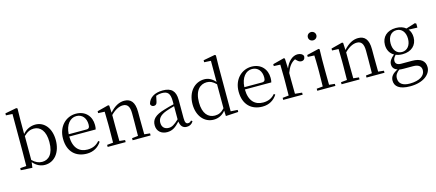

<svg xmlns="http://www.w3.org/2000/svg" viewBox="-67 -1536 5732 2527"><g transform="rotate(-15 2799.0 -272.5)"><path d="M370 15C501 15 590 -100 590 -263C590 -427 502 -531 381 -531C321 -531 259 -507 208 -449V-641L211 -796L196 -805L40 -775V-748L128 -743V-229C128 -174 127 -91 126 -35L42 -28V0L198 9L208 -66C256 -8 314 15 370 15ZM210 -420C263 -471 305 -485 347 -485C437 -485 502 -412 502 -262C502 -94 428 -33 345 -33C297 -33 255 -51 210 -95Z M941 15C1031 15 1098 -26 1142 -94L1126 -108C1085 -60 1034 -35 963 -35C853 -35 775 -104 773 -263H1133C1138 -279 1140 -299 1140 -323C1140 -441 1063 -531 933 -531C800 -531 686 -425 686 -257C686 -76 793 15 941 15ZM774 -294C781 -424 848 -499 931 -499C1012 -499 1060 -437 1060 -352C1060 -312 1050 -294 1015 -294Z M1648 0H1811V-28L1734 -36L1732 -229V-342C1732 -477 1680 -531 1592 -531C1526 -531 1460 -499 1392 -422L1387 -520L1374 -528L1220 -488V-462L1308 -458C1310 -408 1311 -358 1311 -289V-229L1309 -36L1226 -28V0H1471V-28L1395 -36L1393 -229V-390C1459 -457 1517 -477 1559 -477C1617 -477 1651 -443 1651 -344V-229L1649 -37L1566 -28V0Z M2302 14C2341 14 2371 -2 2392 -37L2376 -52C2360 -34 2348 -28 2331 -28C2304 -28 2289 -45 2289 -108V-355C2289 -479 2233 -531 2117 -531C2004 -531 1930 -482 1910 -400C1916 -377 1931 -364 1954 -364C1979 -364 1996 -377 2002 -413L2017 -485C2044 -495 2069 -500 2095 -500C2174 -500 2209 -470 2209 -359V-318C2165 -308 2118 -295 2076 -282C1944 -244 1897 -193 1897 -115C1897 -32 1956 15 2035 15C2107 15 2152 -18 2211 -82C2219 -22 2247 14 2302 14ZM2209 -113C2146 -53 2110 -34 2070 -34C2014 -34 1977 -66 1977 -128C1977 -183 2010 -226 2094 -257C2128 -270 2168 -281 2209 -292Z M2834 10 3005 0V-28L2911 -34V-644L2914 -796L2900 -805L2741 -775V-748L2832 -743V-455C2786 -509 2736 -531 2683 -531C2553 -531 2450 -424 2450 -252C2450 -93 2542 15 2669 15C2732 15 2788 -11 2831 -65ZM2830 -97C2788 -51 2749 -33 2698 -33C2607 -33 2538 -102 2538 -254C2538 -418 2614 -485 2705 -485C2750 -485 2787 -467 2830 -424Z M3334 15C3424 15 3491 -26 3535 -94L3519 -108C3478 -60 3427 -35 3356 -35C3246 -35 3168 -104 3166 -263H3526C3531 -279 3533 -299 3533 -323C3533 -441 3456 -531 3326 -531C3193 -531 3079 -425 3079 -257C3079 -76 3186 15 3334 15ZM3167 -294C3174 -424 3241 -499 3324 -499C3405 -499 3453 -437 3453 -352C3453 -312 3443 -294 3408 -294Z M3701 0H3883V-28L3788 -38L3786 -229V-322C3816 -403 3853 -451 3906 -476L3915 -467C3938 -443 3955 -429 3981 -429C4016 -429 4032 -451 4033 -486C4023 -515 3991 -531 3953 -531C3886 -531 3819 -473 3786 -382L3780 -520L3767 -528L3613 -488V-462L3701 -458C3703 -408 3704 -358 3704 -289V-229L3702 -37L3618 -28V0Z M4202 -655C4233 -655 4260 -678 4260 -711C4260 -744 4233 -768 4202 -768C4170 -768 4144 -744 4144 -711C4144 -678 4170 -655 4202 -655ZM4165 0H4329V-28L4252 -36C4251 -92 4250 -175 4250 -229V-380L4253 -520L4241 -528L4076 -489V-463L4165 -459C4167 -409 4169 -356 4169 -289V-229C4169 -175 4168 -92 4166 -36L4082 -28V0Z M4835 0H4998V-28L4921 -36L4919 -229V-342C4919 -477 4867 -531 4779 -531C4713 -531 4647 -499 4579 -422L4574 -520L4561 -528L4407 -488V-462L4495 -458C4497 -408 4498 -358 4498 -289V-229L4496 -36L4413 -28V0H4658V-28L4582 -36L4580 -229V-390C4646 -457 4704 -477 4746 -477C4804 -477 4838 -443 4838 -344V-229L4836 -37L4753 -28V0Z M5293 -204C5220 -204 5175 -263 5175 -352C5175 -442 5222 -501 5294 -501C5365 -501 5413 -443 5413 -353C5413 -264 5365 -204 5293 -204ZM5293 -174C5413 -174 5489 -245 5489 -352C5489 -397 5476 -436 5452 -466L5570 -462V-516L5553 -527L5428 -488C5397 -515 5350 -531 5294 -531C5173 -531 5098 -460 5098 -352C5098 -284 5128 -230 5181 -200C5129 -158 5108 -123 5108 -84C5108 -42 5130 -12 5176 2C5108 34 5073 73 5073 128C5073 205 5131 260 5281 260C5466 260 5565 168 5565 75C5565 -9 5508 -58 5387 -58H5241C5186 -58 5164 -82 5164 -116C5164 -144 5176 -163 5201 -191C5227 -180 5258 -174 5293 -174ZM5196 10C5215 13 5234 14 5260 14H5383C5467 14 5494 52 5494 97C5494 169 5422 224 5283 224C5189 224 5136 186 5136 114C5136 70 5155 43 5196 10Z"/></g></svg>

Font: Noto Serif CJK TC
Style: Regular
Weight: 400
Designer: Ryoko NISHIZUKA 西塚涼子 (kana & ideographs); Frank Grießhammer (Latin, Greek & Cyrillic); Wenlong ZHANG 张文龙 (bopomofo); San
Foundry: Adobe
Version: Version 2.001;hotconv 1.1.0;makeotfexe 2.6.0